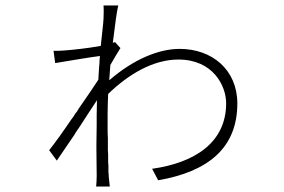

<svg xmlns="http://www.w3.org/2000/svg" viewBox="-20 -655 1040 703"><path d="M378 -10C378 -15 378 -20 377 -25V-35C377 -40 377 -45 377 -50L376 -60C376 -70 376 -80 376 -90L375 -104C375 -106 375 -108 375 -109V-124V-134C375 -135 375 -137 375 -139V-148C374 -161 374 -175 374 -188V-197V-207C374 -211 374 -214 374 -217V-227V-237C374 -260 375 -286 376 -311C449 -382 540 -437 633 -437C760 -437 808 -341 808 -277C808 -133 693 -59 537 -37L559 5C740 -26 849 -112 849 -276C849 -400 756 -476 638 -476C562 -476 470 -439 380 -361C382 -379 382 -399 384 -417C397 -439 411 -464 421 -479L401 -501C398 -500 396 -499 393 -498C401 -564 408 -616 413 -635H359C360 -627 360 -600 359 -585C358 -566 353 -528 349 -487C301 -478 242 -472 213 -470C203 -469 192 -469 176 -469L182 -424C231 -432 306 -445 346 -450C345 -441 344 -431 344 -421L343 -411C342 -394 341 -378 340 -363C323 -337 296 -297 268 -257L262 -247L255 -238L249 -228L242 -219C211 -173 180 -130 160 -105L188 -67C206 -93 227 -124 248 -155L254 -164C256 -168 259 -173 262 -177L271 -190C294 -225 316 -260 335 -288C335 -271 334 -253 334 -235V-224C334 -219 334 -213 334 -208V-197C334 -173 333 -149 333 -127V-111C333 -75 334 -43 334 -17V-10C334 2 333 20 332 28H382C380 15 380 2 378 -10Z"/></svg>

Font: Glow Sans SC Normal Light
Style: Regular
Weight: 300
Designer: Ryoko NISHIZUKA (kana, bopomofo & ideographs); Paul D. Hunt (Latin, Greek & Cyrillic); Sandoll Communications, Soo-young
Version: Version 0.93